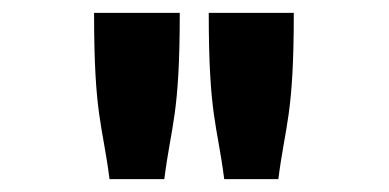

<svg xmlns="http://www.w3.org/2000/svg" viewBox="-20 -685 603 298"><path d="M126 -665C126 -505 139 -493 150 -407H235C246 -493 259 -506 259 -665ZM304 -665C304 -505 317 -493 328 -407H412C423 -493 436 -506 436 -665Z"/></svg>

Font: Inconsolata SemiExpanded Black
Style: Regular
Weight: 900
Width: 6
Monospace: yes
Designer: Raph Levien, Cyreal, Brenton Simpson
Foundry: Raph Levien, Cyreal, Google
Version: Version 3.100